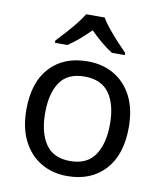

<svg xmlns="http://www.w3.org/2000/svg" viewBox="-86 -836 777 916"><g transform="rotate(10 302.5 -378.0)"><path d="M551 -269Q551 -136 483.5 -63Q416 10 301 10Q230 10 174.5 -22.5Q119 -55 87 -117.5Q55 -180 55 -269Q55 -402 122 -474Q189 -546 304 -546Q377 -546 432.5 -513.5Q488 -481 519.5 -419.5Q551 -358 551 -269ZM146 -269Q146 -174 183.5 -118.5Q221 -63 303 -63Q384 -63 422 -118.5Q460 -174 460 -269Q460 -364 422 -418Q384 -472 302 -472Q220 -472 183 -418Q146 -364 146 -269ZM347 -766Q359 -744 381.5 -716.5Q404 -689 428.5 -662.5Q453 -636 472 -617V-606H410Q384 -622 356 -645.5Q328 -669 301 -696Q274 -669 247 -646Q220 -623 194 -606H134V-617Q153 -637 176.5 -663Q200 -689 222 -716.5Q244 -744 257 -766Z"/></g></svg>

Font: Noto Sans Hebrew Droid
Style: Regular
Weight: 400
Designer: Monotype Design Team
Foundry: Monotype Imaging Inc.
Version: Version 1.100